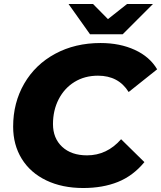

<svg xmlns="http://www.w3.org/2000/svg" viewBox="-20 -930 809 964"><path d="M46 -294Q46 -414 101.5 -510Q157 -606 257 -660Q357 -714 485 -714Q582 -714 657 -679.5Q732 -645 769 -582L626 -468Q575 -550 472 -550Q405 -550 354 -518.5Q303 -487 274.5 -431.5Q246 -376 246 -307Q246 -236 292 -193Q338 -150 417 -150Q517 -150 588 -231L705 -116Q648 -47 572 -16.5Q496 14 398 14Q292 14 212 -24.5Q132 -63 89 -133Q46 -203 46 -294ZM748 -910 596 -758H432L324 -910H447L522 -834L618 -910Z"/></svg>

Font: Montserrat Alternates ExtraBold
Style: Italic
Weight: 800
Italic angle: -11.3°
Designer: Julieta Ulanovsky
Foundry: Julieta Ulanovsky
Version: Version 7.200